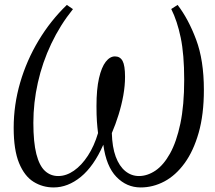

<svg xmlns="http://www.w3.org/2000/svg" viewBox="-20 -770 894 800"><path d="M203.5 11Q157.5 11 119.8 -12.5Q82 -36 59.5 -90.5Q37 -145 37 -237.5Q37 -333 64 -425.8Q91 -518.5 140.8 -601.2Q190.5 -684 258.5 -749.5L284 -732Q230.5 -665.5 193.5 -587.5Q156.5 -509.5 137.8 -425.8Q119 -342 119 -258.5Q119 -177 131.5 -128.2Q144 -79.5 167.2 -58Q190.5 -36.5 222.5 -36.5Q256 -36.5 288 -58.8Q320 -81 346.2 -121.2Q372.5 -161.5 388.5 -215.5Q385.5 -239.5 383.8 -264.5Q382 -289.5 382 -328Q382 -398.5 392.5 -444.2Q403 -490 420.5 -512.5Q438 -535 459 -535Q480.5 -535 490.8 -516Q501 -497 501 -450Q501 -413 493.8 -372.5Q486.5 -332 474 -291.8Q461.5 -251.5 446 -215.5Q447.5 -157 462.2 -117.2Q477 -77.5 502.2 -57Q527.5 -36.5 559 -36.5Q594 -36.5 627.8 -59.2Q661.5 -82 688.5 -130.5Q715.5 -179 731.5 -255Q747.5 -331 747.5 -438Q747.5 -543 733 -613Q718.5 -683 693.5 -732.5L720 -749.5Q765 -691 797.2 -605Q829.5 -519 829.5 -395.5Q829.5 -293 807.8 -216.8Q786 -140.5 749 -89.8Q712 -39 664.8 -14Q617.5 11 566 11Q507.5 11 465 -33Q422.5 -77 410.5 -167Q371 -77.5 317 -33.2Q263 11 203.5 11Z"/></svg>

Font: Merriweather 72pt Light
Style: Italic
Weight: 300
Italic angle: -7.8°
Version: Version 2.101